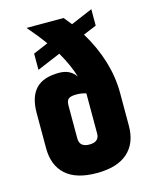

<svg xmlns="http://www.w3.org/2000/svg" viewBox="-108 -770 669 846"><g transform="rotate(-15 226.5 -347.0)"><path d="M418 -310V-160Q418 -81 370 -38Q322 5 228.5 5Q135 5 87.5 -37.5Q40 -80 40 -159V-319Q40 -392 74 -428.5Q108 -465 181 -465Q232 -465 257 -427Q241 -482 204 -546L97 -501V-575L165 -604Q134 -647 94 -693H263Q285 -666 292 -657L391 -699V-624L331 -599Q418 -454 418 -310ZM274 -163V-346Q255 -353 229.5 -353Q204 -353 194 -345Q184 -337 184 -314V-165Q184 -125 229 -125Q274 -125 274 -163Z"/></g></svg>

Font: Khand
Style: Bold
Weight: 700
Designer: Devanagari: Sanchit Sawaria, Jyotish Sonowal; Latin: Satya Rajpurohit
Foundry: Indian Type Foundry
Version: Version 1.101;PS 1.0;hotconv 1.0.78;makeotf.lib2.5.61930; tt